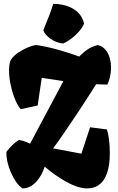

<svg xmlns="http://www.w3.org/2000/svg" viewBox="-20 -997 630 1026"><path d="M100.6 9.8C158.2 9.8 200.2 -47.9 218.8 -106.4C283.2 -52.2 374.5 9.8 445.3 9.8C543.9 9.8 566.9 -88.4 566.9 -180.2C566.9 -232.4 559.6 -282.7 551.3 -305.2L461.4 -316.9L415 -175.8L264.2 -204.1V-204.6C331.5 -294.4 460.9 -493.7 493.7 -546.9L553.7 -544.9C589.8 -622.1 577.6 -738.3 502.9 -756.3C459 -746.6 428.7 -720.7 403.3 -694.8C333 -720.7 245.1 -746.6 173.8 -756.3C153.3 -757.3 43 -715.3 31.7 -659.7C16.6 -579.1 54.7 -453.1 90.8 -413.6L181.2 -433.1L203.1 -581.1L318.8 -563.5L140.6 -229C120.6 -239.7 100.1 -245.6 82 -249.5C62.5 -238.8 35.6 -214.4 14.6 -186C9.8 -122.6 53.7 -19.5 100.6 9.8ZM317.4 -764.6C357.9 -782.2 410.2 -825.7 429.2 -870.6C411.6 -953.1 324.7 -976.6 264.6 -976.6C249.5 -927.2 239.3 -904.8 211.4 -835.4C220.2 -805.7 270 -767.6 317.4 -764.6Z"/></svg>

Font: Fruktur
Style: Regular
Weight: 400
Designer: Viktoriya Grabowska
Foundry: Viktoriya Grabowska
Version: Version 1.002